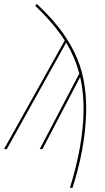

<svg xmlns="http://www.w3.org/2000/svg" viewBox="-36 -758 536 976"><path d="M151.4 -737.8Q214.8 -678.2 260 -621.6Q305.2 -564.9 339.1 -498.3Q373 -431.6 388.4 -354.5Q403.8 -277.3 401.9 -188Q397.5 -3.4 332 198.2L319.8 195.8Q384.8 -14.2 388.7 -187.5Q390.6 -284.7 371.6 -366.7L179.7 0H166L367.2 -384.3Q345.2 -466.8 300.3 -541L-1.5 0H-15.6L293 -552.2Q238.3 -637.7 143.1 -728.5Z"/></svg>

Font: Fira Sans Compressed Hair
Style: Italic
Weight: 100
Width: 3
Italic angle: -8°
Designer: Carrois Corporate & Edenspiekermann AG
Foundry: Carrois Corporate GbR & Edenspiekermann AG
Version: Version 4.203;PS 004.203;hotconv 1.0.88;makeotf.lib2.5.64775